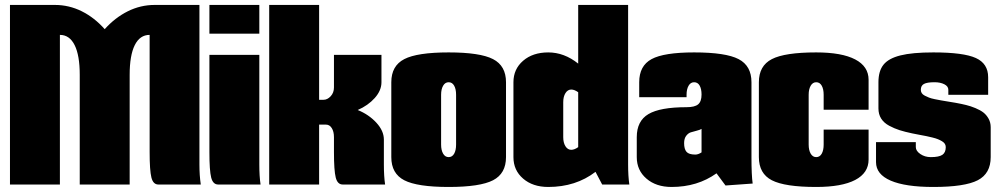

<svg xmlns="http://www.w3.org/2000/svg" viewBox="-20 -740 4008 770"><path d="M20 -720.2H200.2Q256.8 -720.2 307.9 -694.8Q358.9 -669.4 399.9 -623Q440.9 -668.9 492.2 -694.6Q543.5 -720.2 600.1 -720.2H779.8V-80.1Q779.8 -36.6 785.2 0H615.2Q594.2 0 587.2 -28.1Q580.1 -56.2 580.1 -129.9V-600.1Q541 -600.1 520.5 -559.1Q500 -518.1 500 -439.9V0H299.8V-439.9Q299.8 -518.1 279.3 -559.1Q258.8 -600.1 220.2 -600.1V0H20Z M819.8 -605V-720.2H1020V-605ZM819.8 -520H1020V-80.1Q1020 -33.2 1024.9 0H855Q834 0 826.9 -28.1Q819.8 -56.2 819.8 -129.9Z M1059.6 0V-720.2H1259.8V-339.8H1277.3Q1293 -339.8 1306.2 -354Q1319.3 -368.2 1319.3 -389.2V-520H1509.8V-410.2Q1509.8 -377 1482.9 -346.9Q1456.1 -316.9 1414.6 -298.8Q1459 -280.8 1489.3 -248Q1519.5 -215.3 1519.5 -180.2V-80.1Q1519.5 -33.2 1524.4 0H1354.5Q1333.5 0 1326.4 -28.1Q1319.3 -56.2 1319.3 -129.9V-189.9Q1319.3 -212.4 1310.5 -226.3Q1301.8 -240.2 1287.6 -240.2H1259.8V0Z M2009.3 -410.2V-109.9Q2009.3 -43.9 1957.3 -17.1Q1905.3 9.8 1779.3 9.8Q1653.3 9.8 1601.3 -17.1Q1549.3 -43.9 1549.3 -109.9V-410.2Q1549.3 -476.1 1601.3 -502.9Q1653.3 -529.8 1779.3 -529.8Q1905.3 -529.8 1957.3 -502.9Q2009.3 -476.1 2009.3 -410.2ZM1749 -359.9V-160.2Q1749 -137.7 1757.1 -123.8Q1765.1 -109.9 1779.3 -109.9Q1793.5 -109.9 1801.3 -123.5Q1809.1 -137.2 1809.1 -160.2V-359.9Q1809.1 -382.8 1801.3 -396.5Q1793.5 -410.2 1779.3 -410.2Q1765.1 -410.2 1757.1 -396.2Q1749 -382.3 1749 -359.9Z M2298.8 -720.2H2499V-80.1Q2499 -33.2 2503.9 0H2395L2368.2 -50.8Q2289.1 9.8 2178.7 9.8Q2116.7 9.8 2077.9 -23.7Q2039.1 -57.1 2039.1 -109.9V-410.2Q2039.1 -462.9 2077.9 -496.3Q2116.7 -529.8 2178.7 -529.8Q2242.7 -529.8 2298.8 -484.9ZM2298.8 -149.9V-370.1Q2283.7 -380.9 2271 -380.9Q2256.8 -380.9 2247.8 -366.7Q2238.8 -352.5 2238.8 -330.1V-189.9Q2238.8 -167.5 2247.8 -153.3Q2256.8 -139.2 2271 -139.2Q2283.7 -139.2 2298.8 -149.9Z M2543.5 -350.1V-410.2Q2543.5 -476.1 2593 -502.9Q2642.6 -529.8 2763.7 -529.8Q2890.6 -529.8 2942.1 -502.9Q2993.7 -476.1 2993.7 -410.2V-109.9Q2993.7 -37.1 2998.5 -3.9L2889.6 3.9L2853.5 -44.9Q2776.9 9.8 2673.3 9.8Q2611.3 9.8 2572.5 -23.7Q2533.7 -57.1 2533.7 -109.9V-189.9Q2533.7 -254.9 2580.6 -282.5Q2627.4 -310.1 2733.4 -310.1Q2766.1 -310.1 2779.8 -321.5Q2793.5 -333 2793.5 -360.8Q2793.5 -383.3 2785.9 -396.7Q2778.3 -410.2 2763.7 -410.2Q2749.5 -410.2 2741.5 -396.2Q2733.4 -382.3 2733.4 -359.9V-350.1ZM2793.5 -128.9V-223.1Q2787.6 -219.2 2773.9 -215.8Q2760.3 -212.4 2750.2 -209.2Q2740.2 -206.1 2731.9 -195.3Q2723.6 -184.6 2723.6 -166Q2723.6 -142.1 2733.2 -131.1Q2742.7 -120.1 2768.6 -120.1Q2780.3 -120.1 2793.5 -128.9Z M3463.4 -299.8H3283.2V-359.9Q3283.2 -382.8 3275.4 -396.5Q3267.6 -410.2 3253.4 -410.2Q3239.3 -410.2 3231.2 -396.2Q3223.1 -382.3 3223.1 -359.9V-160.2Q3223.1 -137.7 3231.2 -123.8Q3239.3 -109.9 3253.4 -109.9Q3267.6 -109.9 3275.4 -123.5Q3283.2 -137.2 3283.2 -160.2V-220.2H3463.4V-100.1Q3463.4 -46.4 3409.7 -18.3Q3356 9.8 3253.4 9.8Q3127.4 9.8 3075.4 -17.1Q3023.4 -43.9 3023.4 -109.9V-410.2Q3023.4 -476.1 3075.4 -502.9Q3127.4 -529.8 3253.4 -529.8Q3356 -529.8 3409.7 -501.7Q3463.4 -473.6 3463.4 -419.9Z M3942.9 -359.9H3783.2V-379.9Q3783.2 -394 3767.1 -402.1Q3751 -410.2 3728 -410.2Q3697.8 -410.2 3685.3 -403.3Q3672.9 -396.5 3672.9 -379.9Q3672.9 -372.6 3676.5 -366.7Q3680.2 -360.8 3688.7 -356.4Q3697.3 -352.1 3705.8 -348.6Q3714.4 -345.2 3728.8 -342.3Q3743.2 -339.4 3754.2 -337.4Q3765.1 -335.4 3783.4 -332.5Q3801.8 -329.6 3813 -327.6Q3836.9 -323.2 3854.7 -318.8Q3872.6 -314.5 3892.1 -306.4Q3911.6 -298.3 3924.1 -288.6Q3936.5 -278.8 3944.8 -263.7Q3953.1 -248.5 3953.1 -230V-109.9Q3953.1 -43.9 3901.1 -17.1Q3849.1 9.8 3723.1 9.8Q3610.8 9.8 3552 -15.6Q3493.2 -41 3493.2 -89.8V-169.9H3652.8V-149.9Q3652.8 -134.8 3670.9 -122.3Q3689 -109.9 3712.9 -109.9Q3745.6 -109.9 3759.3 -119.1Q3772.9 -128.4 3772.9 -149.9Q3772.9 -157.2 3769.3 -163.1Q3765.6 -168.9 3757.8 -173.6Q3750 -178.2 3741.7 -181.6Q3733.4 -185.1 3719.5 -188.5Q3705.6 -191.9 3695.1 -194.1Q3684.6 -196.3 3666.7 -199.5Q3648.9 -202.6 3638.2 -205.1Q3608.4 -211.4 3587.6 -218Q3566.9 -224.6 3545.9 -235.8Q3524.9 -247.1 3513.9 -264.4Q3502.9 -281.7 3502.9 -305.2V-410.2Q3502.9 -455.1 3523.2 -480.5Q3543.5 -505.9 3591.1 -517.8Q3638.7 -529.8 3723.1 -529.8Q3844.2 -529.8 3893.6 -507.3Q3942.9 -484.9 3942.9 -430.2Z"/></svg>

Font: Mikodacs
Style: Regular
Weight: 400
Designer: gluk (gluksza@wp.pl)
Foundry: gluk (gluksza@wp.pl)
Version: Version 0.28